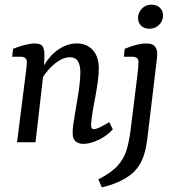

<svg xmlns="http://www.w3.org/2000/svg" viewBox="-20 -609 741 822"><path d="M337 7Q317 7 304 -3.5Q291 -14 291 -40Q291 -56 294 -78.5Q297 -101 302 -128Q306 -154 311.5 -185Q317 -216 320.5 -246.5Q324 -277 324 -300Q324 -330 313.5 -347Q303 -364 279 -364Q256 -364 231.5 -348.5Q207 -333 185.5 -308Q164 -283 151 -255L146 -281Q172 -350 216 -386.5Q260 -423 309 -423Q352 -423 377.5 -394.5Q403 -366 403 -316Q403 -290 398.5 -258Q394 -226 388 -193.5Q382 -161 377 -134Q374 -113 372 -97.5Q370 -82 370 -72Q370 -56 382 -56Q391 -56 406.5 -63.5Q422 -71 448 -86L463 -55Q436 -26 400.5 -9.5Q365 7 337 7ZM53 0 89 -285Q91 -297 93 -316Q95 -335 95 -343Q95 -355 88 -360.5Q81 -366 71 -366H32L36 -400Q63 -411 87.5 -417Q112 -423 129 -423Q157 -423 164.5 -406.5Q172 -390 170 -362L168 -312L132 0ZM416 193 401 159Q456 131 483.5 100.5Q511 70 522 33Q533 -4 539 -52L568 -285Q570 -302 571.5 -318.5Q573 -335 573 -343Q573 -355 566 -360.5Q559 -366 549 -366H510L514 -400Q569 -423 607 -423Q631 -423 642 -411.5Q653 -400 653 -377Q653 -368 651 -351.5Q649 -335 647 -318L610 -9Q605 27 597 52.5Q589 78 577 97Q565 116 550 130Q527 151 492 167.5Q457 184 416 193ZM620 -486Q598 -486 584.5 -498.5Q571 -511 571 -533Q571 -554 587 -571.5Q603 -589 628 -589Q651 -589 664.5 -576Q678 -563 678 -542Q678 -520 661.5 -503Q645 -486 620 -486Z"/></svg>

Font: Rasa
Style: Italic
Weight: 400
Italic angle: -7.10001°
Designer: Anna Giedrys (Yrsa+Rasa design), David Brezina (Yrsa art-direction, Rasa art-direction, design)
Foundry: Rosetta Type Foundry
Version: Version 2.004